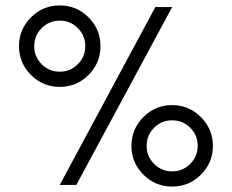

<svg xmlns="http://www.w3.org/2000/svg" viewBox="-20 -680 854 707"><path d="M261 1H200L552 -654H614ZM306 -616Q350 -572 350 -510Q350 -448 306 -404Q262 -360 200 -360Q138 -360 94 -404Q50 -448 50 -510Q50 -572 94 -616Q138 -660 200 -660Q262 -660 306 -616ZM133.5 -576.5Q106 -549 106 -510Q106 -471 133.5 -443.5Q161 -416 200 -416Q239 -416 266.5 -443.5Q294 -471 294 -510Q294 -549 266.5 -576.5Q239 -604 200 -604Q161 -604 133.5 -576.5ZM764 -143Q764 -81 720 -37Q676 7 614 7Q552 7 508 -37Q464 -81 464 -143Q464 -205 508 -249Q552 -293 614 -293Q676 -293 720 -248.5Q764 -204 764 -143ZM547.5 -209.5Q520 -182 520 -143Q520 -104 547.5 -76.5Q575 -49 614 -49Q653 -49 680.5 -76.5Q708 -104 708 -143Q708 -182 680.5 -209.5Q653 -237 614 -237Q575 -237 547.5 -209.5Z"/></svg>

Font: Hind Madurai Light
Style: Regular
Weight: 300
Designer: Jyotish Sonowal
Foundry: Indian Type Foundry
Version: Version 1.001;PS 1.0;hotconv 1.0.86;makeotf.lib2.5.63406; tt